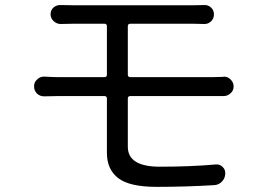

<svg xmlns="http://www.w3.org/2000/svg" viewBox="-20 -727 1040 762"><path d="M826.2 -345.7H497.1Q487.3 -345.7 487.3 -335.9V-144.5Q487.3 -65.4 614.3 -65.4Q734.4 -65.4 835 -74.2Q851.6 -76.2 863.3 -64.9Q875 -53.7 874 -37.1Q873 -18.6 860.4 -5.9Q847.7 6.8 830.1 7.8Q716.8 14.6 601.6 14.6Q494.1 14.6 449.2 -20Q404.3 -54.7 404.3 -120.1V-335.9Q404.3 -345.7 394.5 -345.7H210Q189.5 -345.7 157.2 -344.7Q156.2 -344.7 154.3 -344.7Q138.7 -344.7 127 -355.5Q115.2 -367.2 115.2 -384.3Q115.2 -401.4 127.9 -412.1Q138.7 -422.9 154.3 -422.9Q155.3 -422.9 157.2 -422.9Q190.4 -420.9 210 -420.9H394.5Q404.3 -420.9 404.3 -430.7V-623Q404.3 -632.8 394.5 -632.8H271.5Q244.1 -632.8 220.7 -631.8Q205.1 -631.8 192.9 -643.1Q180.7 -654.3 180.7 -670.4Q180.7 -686.5 192.4 -697.3Q204.1 -707 218.8 -707Q219.7 -707 220.7 -707Q247.1 -706.1 271.5 -706.1H747.1Q767.6 -706.1 789.1 -707Q805.7 -708 817.4 -697.3Q829.1 -686.5 829.1 -669.9Q829.1 -653.3 817.4 -642.1Q805.7 -630.9 789.1 -631.8Q767.6 -632.8 747.1 -632.8H497.1Q487.3 -632.8 487.3 -623V-430.7Q487.3 -420.9 497.1 -420.9H824.2Q839.8 -420.9 866.2 -421.9Q867.2 -422.9 868.2 -422.9Q883.8 -422.9 894.5 -412.1Q907.2 -400.4 907.2 -383.8Q907.2 -367.2 894.5 -356.4Q882.8 -345.7 867.2 -345.7Q867.2 -345.7 866.2 -345.7Q851.6 -345.7 826.2 -345.7Z"/></svg>

Font: Gen Jyuu GothicX Regular
Style: Regular
Weight: 400
Designer: [Source Han Sans]
Ryoko NISHIZUKA  (kana & ideographs); Paul D. Hunt (Latin, Greek & Cyrillic); Wenlong ZHANG  (bopomofo
Version: Version 1.002.20150607